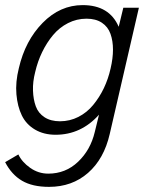

<svg xmlns="http://www.w3.org/2000/svg" viewBox="-24 -518 588 752"><path d="M168 213.9Q103 213.9 62.3 189.9Q21.5 166 -3.9 117.2L47.9 86.9Q62 116.7 94.2 139.4Q126.5 162.1 165 162.1Q232.9 162.1 281.7 115.7Q330.6 69.3 347.2 -1L363.8 -68.8Q293.5 9.8 193.8 9.8Q147.5 9.8 113 -10.5Q78.6 -30.8 61.5 -65.9Q44.4 -101.1 40.3 -148.7Q36.1 -196.3 49.8 -251Q74.7 -358.9 143.1 -428.5Q211.4 -498 299.8 -498Q404.3 -498 440.9 -413.1L459 -487.8H520L405.8 6.8Q383.3 104.5 320.8 159.2Q258.3 213.9 168 213.9ZM210.9 -43Q249.5 -43 283 -60.1Q316.4 -77.1 340.8 -106.7Q365.2 -136.2 382.6 -172.4Q399.9 -208.5 409.2 -250Q418.5 -289.6 418.5 -323.7Q418.5 -357.9 408.7 -385.5Q398.9 -413.1 375 -429Q351.1 -444.8 314.9 -444.8Q276.4 -444.8 242.4 -427.5Q208.5 -410.2 183.8 -380.6Q159.2 -351.1 141.4 -314.5Q123.5 -277.8 113.8 -235.8Q104 -197.8 105.2 -163.1Q106.4 -128.4 116.2 -101.6Q126 -74.7 150.4 -58.8Q174.8 -43 210.9 -43Z"/></svg>

Font: HK Grotesk Light Italic
Style: Regular
Weight: 300
Italic angle: -13°
Designer: Alfredo Marco Pradil and Stefan Peev
Foundry: Hanken Design Co.
Version: Version 1.000;PS 001.000;hotconv 1.0.88;makeotf.lib2.5.64775